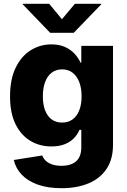

<svg xmlns="http://www.w3.org/2000/svg" viewBox="-20 -782 673 1017"><path d="M306.2 214.8Q232.9 214.8 179.9 195.8Q127 176.8 95 143.1Q63 109.4 53.2 65.4L204.1 41.5Q209 56.6 221.9 69.1Q234.9 81.5 255.9 88.9Q276.9 96.2 305.7 96.2Q356.4 96.2 383.5 72Q410.6 47.9 410.6 -1.5V-94.2H400.9Q390.1 -68.4 370.4 -48.6Q350.6 -28.8 321.3 -17.6Q292 -6.3 252.4 -6.3Q190.9 -6.3 141.4 -35.6Q91.8 -64.9 62.5 -123.8Q33.2 -182.6 33.2 -271Q33.2 -362.3 63.2 -423.8Q93.3 -485.4 143.1 -516.1Q192.9 -546.9 252 -546.9Q293.5 -546.9 323.7 -533.4Q354 -520 374.5 -497.8Q395 -475.6 406.7 -450.2H410.6V-539.1H578.6V-15.6Q578.6 61.5 544.4 112.5Q510.3 163.6 449 189.2Q387.7 214.8 306.2 214.8ZM308.6 -132.8Q341.3 -132.8 364.3 -149.4Q387.2 -166 399.7 -197.3Q412.1 -228.5 412.1 -272Q412.1 -315.4 399.7 -347.4Q387.2 -379.4 364.3 -397Q341.3 -414.6 308.6 -414.6Q276.4 -414.6 253.4 -396.7Q230.5 -378.9 218.8 -346.9Q207 -314.9 207 -272Q207 -228.5 219 -197.3Q231 -166 253.7 -149.4Q276.4 -132.8 308.6 -132.8ZM240.7 -761.7 308.1 -680.2 376.5 -761.7H516.1V-758.8L370.6 -608.4H245.6L100.6 -758.8V-761.7Z"/></svg>

Font: Inter 18pt ExtraBold
Style: Regular
Weight: 800
Designer: Rasmus Andersson
Foundry: rsms
Version: Version 4.001;git-66647c0bb